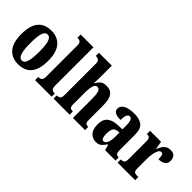

<svg xmlns="http://www.w3.org/2000/svg" viewBox="44 -1507 2263 2263"><g transform="rotate(45 1175.5 -375.0)"><path d="M259 10Q154 10 95 -59.5Q36 -129 36 -270Q36 -549 262 -549Q365 -549 424.5 -480Q484 -411 484 -270Q484 10 259 10ZM261 -53Q301 -53 317.5 -108Q334 -163 334 -270Q334 -377 317.5 -431Q301 -485 260 -485Q219 -485 203 -431Q187 -377 187 -270Q187 -163 203.5 -108Q220 -53 261 -53Z M535 0V-53H545Q569 -53 584 -67.5Q599 -82 599 -125V-646Q599 -673 589 -686Q579 -699 566 -703Q553 -707 545 -707H535V-760H748V-125Q748 -82 763 -67.5Q778 -53 802 -53H811V0Z M843 0V-53H847Q871 -53 888 -65Q905 -77 905 -122V-646Q905 -673 895 -686Q885 -699 872 -703Q859 -707 851 -707H839V-760H1054V-586Q1054 -552 1052.5 -519.5Q1051 -487 1050 -469H1056Q1071 -499 1098.5 -524Q1126 -549 1180 -549Q1249 -549 1281.5 -503Q1314 -457 1314 -355V-124Q1314 -77 1326 -65Q1338 -53 1365 -53H1368V0H1166V-329Q1166 -393 1154 -428.5Q1142 -464 1113 -464Q1088 -464 1075.5 -442.5Q1063 -421 1058.5 -385.5Q1054 -350 1054 -309V-119Q1054 -76 1067.5 -64.5Q1081 -53 1108 -53H1111V0Z M1554 10Q1500 10 1462 -30Q1424 -70 1424 -153Q1424 -235 1469.5 -273.5Q1515 -312 1607 -315L1674 -318V-374Q1674 -430 1663 -459Q1652 -488 1626 -488Q1603 -488 1591 -460Q1579 -432 1579 -380Q1458 -380 1458 -447Q1458 -482 1482.5 -504.5Q1507 -527 1548 -538Q1589 -549 1639 -549Q1731 -549 1777 -511Q1823 -473 1823 -378V-124Q1823 -83 1834 -68Q1845 -53 1873 -53H1876V0H1702L1683 -69H1675Q1647 -28 1623 -9Q1599 10 1554 10ZM1612 -60Q1641 -60 1658 -96.5Q1675 -133 1675 -191V-267L1646 -264Q1606 -259 1590.5 -231Q1575 -203 1575 -149Q1575 -107 1584 -83.5Q1593 -60 1612 -60Z M1910 0V-53H1914Q1942 -53 1957.5 -65.5Q1973 -78 1973 -125V-415Q1973 -459 1959.5 -471Q1946 -483 1920 -483H1916V-536H2099L2116 -437H2120Q2140 -492 2170.5 -520Q2201 -548 2249 -548Q2296 -548 2317 -522.5Q2338 -497 2338 -458Q2338 -412 2306.5 -390.5Q2275 -369 2223 -369Q2223 -411 2216 -432Q2209 -453 2186 -453Q2165 -453 2151 -426.5Q2137 -400 2130 -359.5Q2123 -319 2123 -277V-120Q2123 -76 2137 -64.5Q2151 -53 2175 -53H2203V0Z"/></g></svg>

Font: Noto Serif Myanmar ExtraCondensed ExtraBold
Style: Regular
Weight: 800
Width: 2
Designer: Ben Mitchell and the Monotype Design Team
Foundry: Monotype Imaging Inc.
Version: Version 2.106; ttfautohint (v1.8.4.7-5d5b)